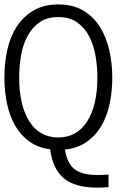

<svg xmlns="http://www.w3.org/2000/svg" viewBox="-36 -668 602 869"><path d="M472.2 -317.9Q472.2 -256.8 460.7 -200.4Q449.2 -144 423.6 -99.6Q397.9 -55.2 356.9 -26.1Q315.9 2.9 257.8 8.8Q269 74.2 303 99.1Q336.9 124 402.8 124Q419.9 124 431.9 123.5Q443.8 123 455.1 122.1V179.2Q440.9 180.2 428 180.7Q415 181.2 402.8 181.2Q303.2 181.2 252.7 138.7Q202.1 96.2 190.9 7.8Q137.2 1 97.7 -27.1Q58.1 -55.2 33 -98.6Q7.8 -142.1 -4.2 -198.5Q-16.1 -254.9 -16.1 -317.9Q-16.1 -381.8 -3.2 -441.4Q9.8 -501 39.3 -546.9Q68.8 -592.8 115.5 -620.4Q162.1 -647.9 228 -647.9Q293.9 -647.9 340.6 -620.4Q387.2 -592.8 416 -546.9Q444.8 -501 458.5 -441.4Q472.2 -381.8 472.2 -317.9ZM404.8 -317.9Q404.8 -366.2 396.5 -414.6Q388.2 -462.9 368.2 -502.4Q348.1 -542 313.5 -566.4Q278.8 -590.8 228 -590.8Q175.8 -590.8 141.8 -566.4Q107.9 -542 87.4 -502.4Q66.9 -462.9 58.8 -414.6Q50.8 -366.2 50.8 -317.9Q50.8 -190.9 96.9 -118.4Q143.1 -45.9 228 -45.9Q312 -45.9 358.4 -118.4Q404.8 -190.9 404.8 -317.9Z"/></svg>

Font: Anonymous Pro
Style: Regular
Weight: 400
Monospace: yes
Designer: Mark Simonson
Version: Version 1.002